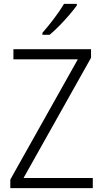

<svg xmlns="http://www.w3.org/2000/svg" viewBox="-20 -967 530 987"><path d="M457 0H33V-44L380 -662H49V-714H448V-670L101 -52H457ZM375 -939Q360 -918 336 -890Q312 -862 285 -834.5Q258 -807 235 -788H198V-798Q227 -831 258 -872Q289 -913 309 -947H375Z"/></svg>

Font: Noto Sans Khmer UI SemiCondensed Light
Style: Regular
Weight: 300
Width: 4
Designer: Danh Hong and the Monotype Design Team
Foundry: Monotype Imaging Inc.
Version: Version 2.002; ttfautohint (v1.8.4.7-5d5b)